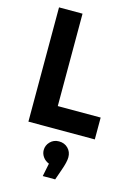

<svg xmlns="http://www.w3.org/2000/svg" viewBox="-142 -763 784 1120"><g transform="rotate(15 250.0 -202.5)"><path d="M70 0V-690H212V-132H471V0ZM349 141Q349 169 330 222L308 285H233L249 206Q226 197 212.5 178Q199 159 199 137Q199 108 220 86.5Q241 65 273 65Q306 65 327.5 86.5Q349 108 349 141Z"/></g></svg>

Font: Radio Canada Condensed
Style: Bold
Weight: 700
Width: 3
Designer: Charles Daoud, Etienne Aubert Bonn, Alexandre Saumier Demers, Jacques Le Bailly
Foundry: Radio-Canada
Version: Version 2.104; ttfautohint (v1.8.4.7-5d5b);gftools[0.9.28.de